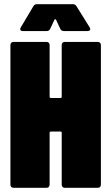

<svg xmlns="http://www.w3.org/2000/svg" viewBox="-20 -901 534 921"><path d="M249 -806 269 -763C272 -756 278 -752 286 -752H400C408 -752 413 -756 413 -761C413 -764 412 -767 410 -770L347 -871C343 -878 337 -881 329 -881H158C150 -881 144 -878 140 -871L80 -770C78 -767 77 -764 77 -761C77 -755 82 -752 90 -752H204C212 -752 218 -756 221 -763L241 -806C243 -810 247 -810 249 -806ZM276 -685V-437C276 -433 274 -431 270 -431H224C220 -431 218 -434 218 -437V-685C218 -694 212 -700 203 -700H45C36 -700 30 -694 30 -685V-15C30 -6 36 0 45 0H203C212 0 218 -6 218 -15V-264C218 -268 220 -270 224 -270H270C274 -270 276 -268 276 -264V-15C276 -6 282 0 291 0H449C458 0 464 -6 464 -15V-685C464 -694 458 -700 449 -700H291C282 -700 276 -694 276 -685Z"/></svg>

Font: Barlow Condensed Black
Style: Regular
Weight: 900
Width: 3
Designer: Jeremy Tribby
Foundry: Tribby Type
Version: Version 1.422;hotconv 1.0.109;makeotfexe 2.5.65596